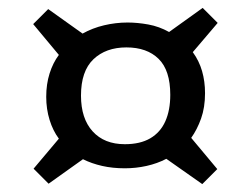

<svg xmlns="http://www.w3.org/2000/svg" viewBox="-20 -571 635 486"><path d="M492 -105 401 -169Q378 -157 351 -151Q324 -145 296 -145Q265 -145 238.5 -151Q212 -157 190 -168L103 -106L65 -144L129 -220Q114 -240 105.5 -267.5Q97 -295 97 -326Q97 -358 105.5 -385Q114 -412 129 -432L64 -510L102 -548L189 -486Q214 -500 243.5 -507Q273 -514 303 -514Q328 -514 355.5 -509Q383 -504 408 -490L493 -551L531 -513L468 -439Q484 -417 491.5 -391Q499 -365 499 -335Q499 -299 489 -271Q479 -243 464 -222L530 -143ZM296 -206Q335 -206 360.5 -221Q386 -236 398.5 -264Q411 -292 411 -331Q411 -393 381.5 -422Q352 -451 300 -451Q248 -451 216.5 -421Q185 -391 185 -329Q185 -271 214.5 -238.5Q244 -206 296 -206Z"/></svg>

Font: Literata Variable Black
Style: Regular
Weight: 900
Designer: Latin by Veronika Burian and Jose Scaglione. Greek by Irene Vlachou. Cyrillic by Vera Evstafieva.
Foundry: TypeTogether
Version: Version 3.021